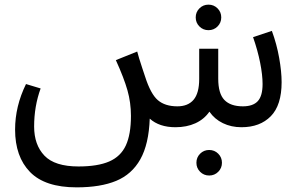

<svg xmlns="http://www.w3.org/2000/svg" viewBox="-20 -548 1288 827"><path d="M1193 -194Q1193 -95 1146.5 -47.5Q1100 0 1020 0Q976 0 940 -17.5Q904 -35 882 -67Q859 -34 821.5 -17Q784 0 736 0Q666 0 625 -37Q621 73 584.5 138Q548 203 480.5 231Q413 259 310 259Q174 259 109.5 193Q45 127 45 10Q45 -90 92 -186L155 -167Q127 -90 127 -3Q127 76 171.5 122.5Q216 169 318 169Q401 169 450.5 147.5Q500 126 522 78.5Q544 31 544 -49Q544 -106 529 -159Q514 -212 479 -289L571 -326Q577 -302 593 -254L605 -218Q629 -143 660 -116.5Q691 -90 744 -90Q790 -90 814 -118.5Q838 -147 838 -208V-338H920V-209Q920 -145 946.5 -117.5Q973 -90 1026 -90Q1070 -90 1090.5 -112.5Q1111 -135 1111 -186Q1111 -225 1100.5 -278Q1090 -331 1070 -388L1151 -415Q1172 -358 1182.5 -298.5Q1193 -239 1193 -194ZM826 153Q826 130 842 114Q858 98 881 98Q904 98 920 114Q936 130 936 153Q936 176 920 192Q904 208 881 208Q858 208 842 192Q826 176 826 153ZM823 -473Q823 -496 839 -512Q855 -528 878 -528Q901 -528 917 -512Q933 -496 933 -473Q933 -450 917 -434Q901 -418 878 -418Q855 -418 839 -434Q823 -450 823 -473Z"/></svg>

Font: FiraGOUPP
Style: Medium
Weight: 400
Designer: bBox Type
Foundry: bBox Type GmbH
Version: Version 1.001